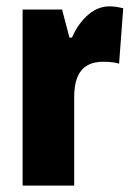

<svg xmlns="http://www.w3.org/2000/svg" viewBox="-20 -583 415 603"><path d="M322 -563C267 -563 225 -510 206 -465H198L175 -553H51V0H213V-278C213 -350 240 -389 304 -389C325 -389 341 -387 354 -383L367 -557C347 -562 335 -563 322 -563Z"/></svg>

Font: Noto Sans Georgian ExtraCondensed Black
Style: Regular
Weight: 900
Width: 2
Designer: Monotype Design Team, Akaki Razmadze
Foundry: Google LLC
Version: Version 2.005